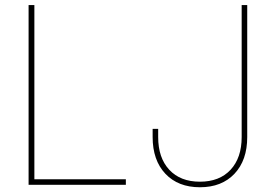

<svg xmlns="http://www.w3.org/2000/svg" viewBox="-20 -748 1102 777"><path d="M95.7 0V-727.5H119.1V-22.5H489.3V0ZM789.1 9.8Q700.7 9.8 649.2 -44.9Q597.7 -99.6 597.7 -193.4V-226.6H620.1V-193.4Q620.1 -109.4 665 -61Q710 -12.7 789.1 -12.7Q868.2 -12.7 913.1 -61Q958 -109.4 958 -193.4V-727.5H980.5V-193.4Q980.5 -99.6 929 -44.9Q877.4 9.8 789.1 9.8Z"/></svg>

Font: Inter 24pt Thin
Style: Regular
Weight: 250
Designer: Rasmus Andersson
Foundry: rsms
Version: Version 4.001;git-66647c0bb